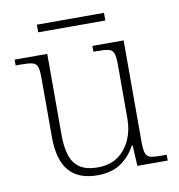

<svg xmlns="http://www.w3.org/2000/svg" viewBox="-77 -737 760 817"><g transform="rotate(-10 302.5 -328.0)"><path d="M279 10Q198 10 157 -37.5Q116 -85 116 -184V-439Q116 -473 110.5 -488Q105 -503 88.5 -507Q72 -511 38 -511H17V-536H158V-183Q158 -137 168.5 -100.5Q179 -64 207 -43.5Q235 -23 287 -23Q340 -23 375 -48.5Q410 -74 428 -115Q446 -156 446 -205V-438Q446 -472 440.5 -487.5Q435 -503 418.5 -507Q402 -511 368 -511H353V-536H488V-97Q488 -64 493.5 -48.5Q499 -33 514 -29Q529 -25 558 -25H584V0H453L448 -89H444Q422 -46 382 -18Q342 10 279 10ZM136 -633V-666H426V-633Z"/></g></svg>

Font: Noto Serif Bengali ExtraLight
Style: Regular
Weight: 250
Version: Version 2.003